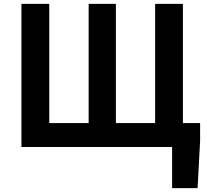

<svg xmlns="http://www.w3.org/2000/svg" viewBox="-20 -761 1074 994"><path d="M91 0H871V213H1003L1016 -32V-124H927V-741H783V-124H580V-741H439V-124H235V-741H91Z"/></svg>

Font: Noto Sans CJK SC
Style: Bold
Weight: 700
Designer: Ryoko NISHIZUKA 西塚涼子 (kana, bopomofo & ideographs); Paul D. Hunt (Latin, Greek & Cyrillic); Sandoll Communications 산돌커뮤니
Foundry: Adobe
Version: Version 2.004;hotconv 1.0.118;makeotfexe 2.5.65603